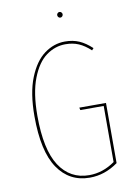

<svg xmlns="http://www.w3.org/2000/svg" viewBox="-93 -903 682 971"><g transform="rotate(-10 247.5 -417.0)"><path d="M420 -633 411 -623Q381 -651 351 -664Q321 -677 283 -677Q230 -677 184.5 -644Q139 -611 110 -536.5Q81 -462 81 -345Q81 -171 135.5 -87.5Q190 -4 288 -4Q358 -4 420 -48V-336H300L297 -349H434V-40Q366 9 289 9Q184 9 125 -78Q66 -165 66 -345Q66 -464 97 -541.5Q128 -619 177 -655Q226 -691 283 -691Q324 -691 356 -677Q388 -663 420 -633ZM296 -829Q296 -823 292 -818.5Q288 -814 282 -814Q276 -814 272 -818.5Q268 -823 268 -829Q268 -834 272 -838.5Q276 -843 282 -843Q288 -843 292 -838.5Q296 -834 296 -829Z"/></g></svg>

Font: Fira Sans Compressed Hair
Style: Regular
Weight: 100
Width: 1
Designer: bBox Type GmbH & Carrois Corporate GbR & Edenspiekermann AG
Foundry: bBox Type GmbH & Carrois Corporate GbR & Edenspiekermann AG
Version: Version 4.301